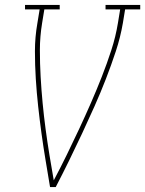

<svg xmlns="http://www.w3.org/2000/svg" viewBox="-20 -755 586 775"><path d="M182 0Q173 -54 164 -108Q155 -162 147.5 -216.5Q140 -271 134 -326Q128 -381 124.5 -436.5Q121 -492 121 -548.5Q121 -605 131 -662L140 -717H81V-735H221V-717H159L150 -662Q141 -607 141 -553Q141 -499 144 -445.5Q147 -392 152 -339.5Q157 -287 164 -234.5Q171 -182 179.5 -130Q188 -78 197 -27Q224 -78 249.5 -130Q275 -182 299.5 -234.5Q324 -287 347 -339.5Q370 -392 391 -445.5Q412 -499 429.5 -553Q447 -607 456 -662L465 -717H406V-735H546V-717H485L476 -662Q466 -604 447.5 -548Q429 -492 407.5 -436.5Q386 -381 361.5 -326Q337 -271 311.5 -216.5Q286 -162 259.5 -108Q233 -54 205 0Z"/></svg>

Font: Iosevka Curly Slab ThObl
Style: Regular
Weight: 100
Italic angle: -9°
Monospace: yes
Designer: Belleve Invis
Foundry: Belleve Invis
Version: Version 11.0.0; ttfautohint (v1.8.3)